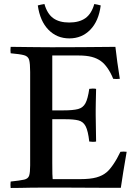

<svg xmlns="http://www.w3.org/2000/svg" viewBox="-20 -934 680 955"><path d="M33 1Q31 -14 33 -31Q80 -36 100 -40.5Q120 -45 125 -60.5Q130 -76 130 -111V-576Q130 -618 125 -636Q120 -654 99.5 -659.5Q79 -665 33 -669Q31 -684 33 -701Q59 -701 78.5 -700.5Q98 -700 118 -700Q138 -700 166 -699.5Q194 -699 237 -699Q316 -699 385 -699.5Q454 -700 500 -700.5Q546 -701 554 -701Q558 -664 563.5 -625Q569 -586 576 -542Q559 -540 543 -542Q531 -572 515 -595Q499 -618 482 -630Q463 -644 436.5 -651Q410 -658 371 -658H240V-385H295Q343 -385 368 -391.5Q393 -398 405 -420.5Q417 -443 424 -492Q442 -495 458 -492Q457 -448 456.5 -424.5Q456 -401 456 -390Q456 -379 456 -372Q456 -366 456 -362L458 -230Q443 -227 424 -230Q418 -283 406 -306Q394 -329 370.5 -335Q347 -341 304 -341H240V-124Q240 -90 240.5 -69.5Q241 -49 242 -43H379Q429 -43 459.5 -51.5Q490 -60 510 -77Q524 -88 543 -115.5Q562 -143 579 -179Q595 -181 610 -179Q600 -123 593 -78Q586 -33 581 0Q536 0 483 0Q430 0 377 -0.5Q324 -1 280.5 -1Q237 -1 211 -1Q164 -1 134.5 -0.5Q105 0 82.5 0.5Q60 1 33 1ZM201 -914Q215 -865 245 -843.5Q275 -822 324 -822Q374 -822 404.5 -843.5Q435 -865 449 -914Q457 -913 465 -911Q473 -909 481 -907Q471 -829 429 -786Q387 -743 325 -743Q263 -743 221 -786Q179 -829 168 -907Q182 -911 201 -914Z"/></svg>

Font: Tiro Devanagari Sanskrit
Style: Regular
Weight: 400
Designer: Devanagari: John Hudson & Fiona Ross. Latin: John Hudson.
Foundry: Tiro Typeworks Ltd.
Version: Version 1.52